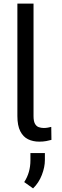

<svg xmlns="http://www.w3.org/2000/svg" viewBox="-20 -770 340 1057"><path d="M75.7 0ZM164.6 -750V-130.9Q164.6 -103 172.4 -88.9Q180.2 -74.7 193.1 -70.1Q206.1 -65.4 221.2 -65.4Q232.4 -65.4 243.4 -67.4Q254.4 -69.3 261.2 -71.3Q261.7 -71.3 262.2 -71.3L263.2 0Q252 3.4 234.6 6.6Q217.3 9.8 195.8 9.8Q161.6 9.8 134.5 -3.4Q107.4 -16.6 91.6 -47.6Q75.7 -78.6 75.7 -131.3V-750ZM227.1 111.3Q227.1 149.9 210.4 193.1Q193.8 236.3 162.1 267.1L113.3 232.4Q147.5 180.2 147.5 112.8V72.8H227.1Z"/></svg>

Font: Robert Sans Medium
Style: Regular
Weight: 500
Designer: Christian Robertson (extended by Adam Twardoch)
Foundry: Google
Version: Version 12.135;April 2, 2019;FontCreator 11.5.0.2425 64-bit;